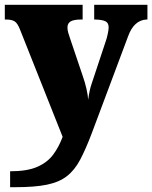

<svg xmlns="http://www.w3.org/2000/svg" viewBox="-23 -556 632 797"><path d="M19 155Q90 155 132 136.5Q174 118 198 85.5Q222 53 237 12L61 -431Q50 -460 37.5 -467.5Q25 -475 2 -475H-3V-536H320V-475H315Q283 -475 270 -467Q257 -459 257 -442Q257 -432 260 -421Q263 -410 267 -399L320 -242Q330 -214 336 -187Q342 -160 343 -142Q346 -164 349.5 -180Q353 -196 357 -207L417 -388Q420 -396 424 -414Q428 -432 428 -442Q428 -461 415 -467.5Q402 -474 373 -475H368V-536H589V-475H585Q533 -472 509 -406L358 -3Q333 63 310 106.5Q287 150 255 175Q223 200 172.5 210.5Q122 221 42 221H19Z"/></svg>

Font: Noto Serif Devanagari Black
Style: Regular
Weight: 900
Designer: Universal Thirst, Indian Type Foundry and the Monotype Design Team
Foundry: Monotype Imaging Inc.
Version: Version 2.004; ttfautohint (v1.8.4.7-5d5b)